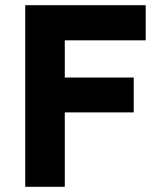

<svg xmlns="http://www.w3.org/2000/svg" viewBox="-20 -718 625 738"><path d="M229 0H77V-698H540V-563H229V-420H494V-286H229Z"/></svg>

Font: IBM Plex Sans Var
Style: Regular
Weight: 400
Designer: Mike Abbink, Paul van der Laan, Pieter van Rosmalen
Foundry: Bold Monday
Version: Version 3.000